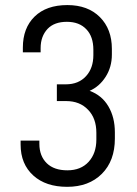

<svg xmlns="http://www.w3.org/2000/svg" viewBox="-20 -720 534 750"><path d="M110.4 -34.2Q60.5 -79.1 60.5 -155.3V-170.9H133.8V-158.2Q133.8 -110.4 163.1 -82Q191.4 -54.7 243.2 -54.7Q295.9 -54.7 326.2 -87.9Q356.4 -121.1 356.4 -174.8V-201.2Q356.4 -257.8 324.2 -291Q292 -325.2 238.3 -325.2H202.1V-390.6H237.3Q287.1 -390.6 316.4 -422.9Q344.7 -454.1 344.7 -504.9V-525.4Q344.7 -577.1 317.4 -605.5Q290 -634.8 241.2 -634.8Q192.4 -634.8 166 -607.4Q138.7 -578.1 138.7 -532.2V-515.6H69.3V-534.2Q69.3 -610.4 115.2 -655.3Q161.1 -700.2 243.2 -700.2Q323.2 -700.2 370.1 -653.3Q417 -606.4 417 -529.3V-506.8Q417 -458 392.6 -419.9Q368.2 -381.8 330.1 -365.2Q377.9 -347.7 403.3 -304.7Q428.7 -261.7 428.7 -203.1V-178.7Q428.7 -91.8 377.9 -41Q327.1 9.8 242.2 9.8Q159.2 9.8 110.4 -34.2Z"/></svg>

Font: DINish
Style: Regular
Weight: 400
Designer: Bert Driehuis
Foundry: Playbeing
Version: Version 3.008; git-95204e4c-release